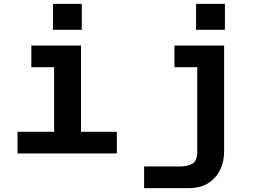

<svg xmlns="http://www.w3.org/2000/svg" viewBox="-20 -788 1340 986"><path d="M258 0V-554H396V0ZM70 0V-111H580V0ZM141 -443V-554H327V-443ZM252 -635V-768H400V-635ZM1131 -554V-12Q1131 44 1109 87Q1087 130 1047 154Q1007 178 951 178H720V67H900Q945 67 969 52Q993 37 993 -11V-554ZM876 -443V-554H1062V-443ZM987 -635V-768H1135V-635Z"/></svg>

Font: Azeret Mono Thin SemiBold
Style: Regular
Weight: 600
Version: Version 1.002